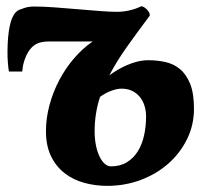

<svg xmlns="http://www.w3.org/2000/svg" viewBox="-20 -589 685 620"><path d="M8.8 -357.9Q6.8 -369.1 5.4 -387.2Q3.9 -405.3 4.2 -425.8Q4.4 -446.3 6.1 -467.5Q7.8 -488.8 12 -507.3Q16.1 -525.9 23.4 -539.1Q30.8 -552.2 41.5 -557.1Q47.4 -559.6 60.1 -563.7Q72.8 -567.9 91.3 -567.9Q120.1 -567.9 156.7 -565.2Q193.4 -562.5 230.2 -559.3Q267.1 -556.2 301 -553.5Q335 -550.8 357.9 -550.8Q377.4 -550.8 397.9 -555.4Q418.5 -560.1 434.1 -567.9Q437.5 -569.8 443.1 -566.9Q448.7 -564 453.9 -558.8Q459 -553.7 461.9 -547.9Q464.8 -542 462.9 -537.6Q421.9 -482.9 389.2 -436.8Q356.4 -390.6 333 -345.7Q345.7 -355 360.6 -363.8Q375.5 -372.6 391.6 -379.4Q407.7 -386.2 424.8 -390.4Q441.9 -394.5 459.5 -394.5Q487.8 -394.5 514.2 -388.7Q540.5 -382.8 561 -366Q581.5 -349.1 594 -318.4Q606.4 -287.6 606.4 -237.8Q606.4 -185.5 584.2 -140.1Q562 -94.7 523.9 -61Q485.8 -27.3 434.8 -8.1Q383.8 11.2 326.2 11.2Q287.1 11.2 251.2 1.2Q215.3 -8.8 188 -30.3Q160.6 -51.8 144.5 -85.2Q128.4 -118.7 128.4 -165.5Q128.4 -207.5 139.9 -250Q151.4 -292.5 171.6 -330.8Q191.9 -369.1 219.5 -401.1Q247.1 -433.1 279.3 -455.1H139.2Q116.2 -455.1 102.1 -449.2Q87.9 -443.4 76.7 -429.2Q70.3 -420.9 65.7 -411.1Q61 -401.4 58.1 -391.8Q55.2 -382.3 53.7 -373.3Q52.2 -364.3 51.8 -357.9ZM372.1 -302.7Q359.4 -302.7 341.3 -296.6Q323.2 -290.5 303.2 -276.4Q285.6 -223.6 285.6 -165.5Q285.6 -139.6 290 -118.7Q294.4 -97.7 301.8 -82.8Q309.1 -67.9 318.6 -59.8Q328.1 -51.8 337.9 -51.8Q368.2 -51.8 389.9 -65.2Q411.6 -78.6 425.3 -100.8Q439 -123 445.3 -152.1Q451.7 -181.2 451.7 -212.4Q451.7 -230 447 -246.1Q442.4 -262.2 432.4 -274.9Q422.4 -287.6 407.5 -295.2Q392.6 -302.7 372.1 -302.7Z"/></svg>

Font: Merriweather UltraBold
Style: Italic
Weight: 900
Italic angle: -7°
Designer: Eben Sorkin ( eben@eyebytes.com )
Foundry: Eben Sorkin ( eben@eyebytes.com )
Version: Version 1.52; ttfautohint (v1.4.1)